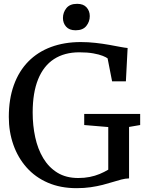

<svg xmlns="http://www.w3.org/2000/svg" viewBox="-20 -971 764 1002"><path d="M379.5 11Q295.5 11 229.8 -17.5Q164 -46 118.8 -97Q73.5 -148 49.8 -215.5Q26 -283 26 -360.5Q26 -454.5 52.5 -527.5Q79 -600.5 128 -650.2Q177 -700 246.5 -725.8Q316 -751.5 401.5 -751.5Q440.5 -751.5 478.5 -747.2Q516.5 -743 549.8 -737Q583 -731 608 -726.2Q633 -721.5 646 -720.5L637 -546.5H565L541.5 -666.5Q534.5 -672 516 -679.5Q497.5 -687 466.8 -692.5Q436 -698 394 -698Q316.5 -698 262 -662.8Q207.5 -627.5 179 -557.5Q150.5 -487.5 150.5 -383.5Q150.5 -316 163.8 -254.8Q177 -193.5 205.5 -145.8Q234 -98 279.2 -70Q324.5 -42 388.5 -42Q420.5 -42 448.2 -47.5Q476 -53 500 -63Q524 -73 545 -85.5V-308L419.5 -318.5V-376.5H711.5V-318.5L653.5 -308.5V-40Q634 -39.5 613 -34Q592 -28.5 568 -21Q544 -13.5 515.8 -6.2Q487.5 1 453.5 6Q419.5 11 379.5 11ZM374 -813Q341.5 -813 325 -831.8Q308.5 -850.5 308.5 -877Q308.5 -906 326.5 -928.5Q344.5 -951 382 -951H383Q415.5 -951 432 -932.2Q448.5 -913.5 448.5 -887Q448.5 -858 430.5 -835.5Q412.5 -813 375 -813Z"/></svg>

Font: Merriweather Light 18pt
Style: Regular
Weight: 400
Version: Version 2.100